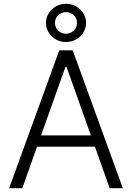

<svg xmlns="http://www.w3.org/2000/svg" viewBox="-20 -993 696 1013"><path d="M97.7 0 175.4 -219.1H480.8L558.6 0H628.2L363.6 -727.3H292.6L28.1 0ZM196.7 -278.8 325.6 -641H330.6L459.5 -278.8ZM328.1 -771.3C386.7 -771.3 433.9 -816.4 433.9 -872.2C433.9 -927.9 386.7 -973 328.1 -973C269.9 -973 222.7 -927.9 222.7 -872.2C222.7 -816.4 269.9 -771.3 328.1 -771.3ZM328.1 -815C295.8 -815 269.9 -840.2 269.9 -872.2C269.9 -904.1 295.8 -929.3 328.1 -929.3C360.4 -929.3 386.4 -904.1 386.4 -872.2C386.4 -840.2 360.8 -815 328.1 -815Z"/></svg>

Font: Karasuma Gothic
Style: Light
Weight: 300
Designer: Rasmus Andersson / Ryoko Nishizuka
Foundry: rsms
Version: Version 1.00